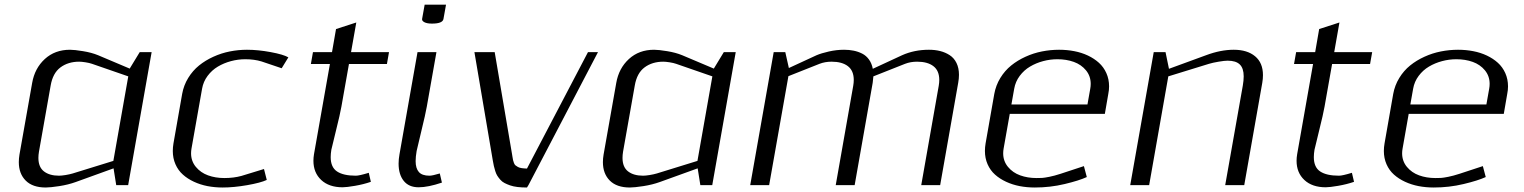

<svg xmlns="http://www.w3.org/2000/svg" viewBox="-20 -812 6684 842"><path d="M478 -73.7 312 -13.7Q279.8 -2 240 4.2Q200.2 10.3 180.7 10.3Q123 10.3 92.8 -20Q62.5 -50.3 62.5 -101.1Q62.5 -116.7 65.4 -134.3L121.1 -448.7Q132.3 -512.7 176.5 -553.2Q220.7 -593.8 287.1 -593.8Q306.6 -593.8 344.2 -587.6Q381.8 -581.5 410.2 -569.8L548.8 -511.2L592.8 -583.5H645L542 0H489.7ZM542.5 -477.1 383.3 -532.2Q372.1 -536.1 355 -538.8Q337.9 -541.5 327.1 -541.5Q278.8 -541.5 245.1 -516.4Q211.4 -491.2 202.1 -436.5L150.9 -147Q148.4 -132.3 148.4 -119.6Q148.4 -79.1 172.9 -60.3Q197.3 -41.5 238.8 -41.5Q249.5 -41.5 267.6 -44.4Q285.6 -47.4 298.8 -51.3L477.1 -106.4Z M956.5 10.3Q921.9 10.3 890.1 4.2Q858.4 -2 830.6 -14.9Q802.7 -27.8 782 -46.4Q761.2 -64.9 749.5 -91.6Q737.8 -118.2 737.8 -149.9Q737.8 -166 740.7 -183.1L778.8 -399.9Q785.6 -438 805.4 -470.2Q825.2 -502.4 853 -524.9Q880.9 -547.4 915.8 -563.2Q950.7 -579.1 987.8 -586.4Q1024.9 -593.8 1063 -593.8Q1111.3 -593.8 1167 -583.5Q1222.7 -573.2 1244.6 -560.5L1215.3 -512.7L1127 -542.5Q1095.2 -552.2 1055.7 -552.2Q1023.9 -552.2 992.9 -543.9Q961.9 -535.6 935.5 -520Q909.2 -504.4 890.4 -479.2Q871.6 -454.1 866.2 -422.9L819.8 -160.6Q817.9 -149.9 817.9 -139.6Q817.9 -105.5 838.9 -80.1Q859.9 -54.7 892.3 -43Q924.8 -31.2 963.9 -31.2Q1004.9 -31.2 1038.6 -40.5L1137.7 -70.8L1149.9 -22.9Q1123 -10.3 1064 0Q1004.9 10.3 956.5 10.3Z M1426.8 -531.2H1343.3L1352.5 -583.5H1436L1453.6 -684.6L1542.5 -713.4L1519.5 -583.5H1686L1676.8 -531.2H1510.3L1477.1 -343.8Q1471.7 -312.5 1452.9 -237.1Q1434.1 -161.6 1433.1 -155.3Q1430.2 -137.7 1430.2 -123Q1430.2 -78.6 1458 -60.1Q1485.8 -41.5 1540.5 -41.5Q1555.7 -41.5 1597.2 -54.2L1606.4 -14.6Q1573.7 -3.4 1536.9 2.9Q1500 9.3 1482.4 9.3Q1422.9 9.3 1388.7 -22.7Q1354.5 -54.7 1354.5 -106.9Q1354.5 -120.6 1356.9 -135.3Z M1811 -583.5H1894L1851.6 -343.8Q1846.2 -312.5 1827.1 -234.4Q1808.1 -156.2 1807.1 -149.9Q1802.7 -124 1802.7 -105.5Q1802.7 -73.7 1816.9 -57.6Q1831.1 -41.5 1863.3 -41.5Q1876.5 -41.5 1908.7 -51.3L1918 -11.2Q1857.4 9.3 1815.9 9.3Q1772.9 9.3 1750.5 -18.8Q1728 -46.9 1728 -94.7Q1728 -113.8 1731.9 -135.3ZM1842.3 -791.5H1936L1924.8 -729Q1921.4 -708.5 1874.5 -708.5Q1852.5 -708.5 1841.1 -714.6Q1829.6 -720.7 1831.1 -729Z M2291 -72.8 2558.6 -583.5H2602.5L2297.4 0L2291 10.3Q2268.1 10.3 2249.5 8.1Q2231 5.9 2217 1Q2203.1 -3.9 2192.4 -9.5Q2181.6 -15.1 2173.8 -24.2Q2166 -33.2 2160.9 -41.3Q2155.8 -49.3 2151.9 -61.8Q2147.9 -74.2 2145.8 -84Q2143.6 -93.8 2141.1 -108.4L2060.5 -583.5H2149.4L2225.6 -135.3Q2226.1 -131.8 2227.1 -126Q2229 -114.7 2230 -109.6Q2231 -104.5 2233.9 -97.2Q2236.8 -89.8 2240.7 -86.7Q2244.6 -83.5 2251.2 -79.8Q2257.8 -76.2 2267.6 -74.7Q2277.3 -73.2 2291 -72.8Z M3039.6 -73.7 2873.5 -13.7Q2841.3 -2 2801.5 4.2Q2761.7 10.3 2742.2 10.3Q2684.6 10.3 2654.3 -20Q2624 -50.3 2624 -101.1Q2624 -116.7 2627 -134.3L2682.6 -448.7Q2693.8 -512.7 2738 -553.2Q2782.2 -593.8 2848.6 -593.8Q2868.2 -593.8 2905.8 -587.6Q2943.4 -581.5 2971.7 -569.8L3110.4 -511.2L3154.3 -583.5H3206.5L3103.5 0H3051.3ZM3104 -477.1 2944.8 -532.2Q2933.6 -536.1 2916.5 -538.8Q2899.4 -541.5 2888.7 -541.5Q2840.3 -541.5 2806.6 -516.4Q2772.9 -491.2 2763.7 -436.5L2712.4 -147Q2710 -132.3 2710 -119.6Q2710 -79.1 2734.4 -60.3Q2758.8 -41.5 2800.3 -41.5Q2811 -41.5 2829.1 -44.4Q2847.2 -47.4 2860.4 -51.3L3038.6 -106.4Z M3721.7 -435.5Q3724.1 -449.2 3724.1 -461.4Q3724.1 -502 3698.5 -521.7Q3672.9 -541.5 3627 -541.5Q3598.1 -541.5 3574.2 -532.2L3437.5 -478L3353 0H3270L3373 -583.5H3423.8L3439.5 -513.7L3561 -569.8Q3581.5 -578.6 3615 -586.2Q3648.4 -593.8 3681.6 -593.8Q3704.1 -593.8 3723.6 -589.8Q3743.2 -585.9 3761 -576.9Q3778.8 -567.9 3791 -550.8Q3803.2 -533.7 3807.6 -510.3L3936 -569.8Q3989.7 -593.8 4053.7 -593.8Q4080.6 -593.8 4103 -588.1Q4125.5 -582.5 4144.5 -570.3Q4163.6 -558.1 4174.6 -535.9Q4185.5 -513.7 4185.5 -483.9Q4185.5 -467.3 4182.1 -448.7L4103 0H4020L4096.7 -435.5Q4099.1 -449.2 4099.1 -461.4Q4099.1 -502 4073.5 -521.7Q4047.9 -541.5 4002 -541.5Q3973.1 -541.5 3949.2 -532.2L3810.1 -477.1Q3808.6 -458.5 3807.1 -448.7L3728 0H3645Z M4302.2 -183.1 4340.3 -399.9Q4347.2 -438 4366.9 -470.2Q4386.7 -502.4 4414.6 -524.9Q4442.4 -547.4 4477.3 -563.2Q4512.2 -579.1 4549.3 -586.4Q4586.4 -593.8 4624.5 -593.8Q4659.2 -593.8 4691.2 -587.6Q4723.1 -581.5 4751 -568.4Q4778.8 -555.2 4799.3 -536.6Q4819.8 -518.1 4831.8 -491.5Q4843.8 -464.8 4843.8 -433.1Q4843.8 -417 4840.3 -399.9L4825.2 -312.5H4408.2L4381.3 -160.6Q4379.4 -149.9 4379.4 -139.6Q4379.4 -105.5 4400.4 -80.1Q4421.4 -54.7 4453.9 -43Q4486.3 -31.2 4525.4 -31.2Q4540 -31.2 4549.8 -31.7Q4559.6 -32.2 4581.8 -36.6Q4604 -41 4630.9 -49.8L4733.4 -83.5L4746.1 -35.6Q4712.4 -20 4648.9 -4.9Q4585.4 10.3 4518.1 10.3Q4483.4 10.3 4451.7 4.2Q4419.9 -2 4392.1 -14.9Q4364.3 -27.8 4343.5 -46.4Q4322.8 -64.9 4311 -91.6Q4299.3 -118.2 4299.3 -149.9Q4299.3 -166 4302.2 -183.1ZM4761.2 -422.9Q4763.2 -433.6 4763.2 -444.3Q4763.2 -478.5 4742.4 -503.7Q4721.7 -528.8 4689.2 -540.5Q4656.7 -552.2 4617.2 -552.2Q4585.4 -552.2 4554.4 -543.9Q4523.4 -535.6 4497.1 -520Q4470.7 -504.4 4451.9 -479.2Q4433.1 -454.1 4427.7 -422.9L4415.5 -354H4749Z M5430.2 -436.5Q5434.1 -459.5 5434.1 -477.1Q5434.1 -512.7 5417 -529.3Q5399.9 -545.9 5363.8 -545.9Q5350.1 -545.9 5324.2 -541.5Q5298.3 -537.1 5282.2 -532.2L5103.5 -477.1L5019.5 0H4936.5L5039.6 -583.5H5091.3L5106.4 -510.3L5269 -569.8Q5333 -593.8 5390.6 -593.8Q5449.7 -593.8 5484.1 -565.2Q5518.6 -536.6 5518.6 -482.4Q5518.6 -466.3 5515.6 -448.7L5436.5 0H5353Z M5738.3 -531.2H5654.8L5664.1 -583.5H5747.6L5765.1 -684.6L5854 -713.4L5831.1 -583.5H5997.6L5988.3 -531.2H5821.8L5788.6 -343.8Q5783.2 -312.5 5764.4 -237.1Q5745.6 -161.6 5744.6 -155.3Q5741.7 -137.7 5741.7 -123Q5741.7 -78.6 5769.5 -60.1Q5797.4 -41.5 5852.1 -41.5Q5867.2 -41.5 5908.7 -54.2L5918 -14.6Q5885.3 -3.4 5848.4 2.9Q5811.5 9.3 5793.9 9.3Q5734.4 9.3 5700.2 -22.7Q5666 -54.7 5666 -106.9Q5666 -120.6 5668.5 -135.3Z M6051.8 -183.1 6089.8 -399.9Q6096.7 -438 6116.5 -470.2Q6136.2 -502.4 6164.1 -524.9Q6191.9 -547.4 6226.8 -563.2Q6261.7 -579.1 6298.8 -586.4Q6335.9 -593.8 6374 -593.8Q6408.7 -593.8 6440.7 -587.6Q6472.7 -581.5 6500.5 -568.4Q6528.3 -555.2 6548.8 -536.6Q6569.3 -518.1 6581.3 -491.5Q6593.3 -464.8 6593.3 -433.1Q6593.3 -417 6589.8 -399.9L6574.7 -312.5H6157.7L6130.9 -160.6Q6128.9 -149.9 6128.9 -139.6Q6128.9 -105.5 6149.9 -80.1Q6170.9 -54.7 6203.4 -43Q6235.8 -31.2 6274.9 -31.2Q6289.6 -31.2 6299.3 -31.7Q6309.1 -32.2 6331.3 -36.6Q6353.5 -41 6380.4 -49.8L6482.9 -83.5L6495.6 -35.6Q6461.9 -20 6398.4 -4.9Q6335 10.3 6267.6 10.3Q6232.9 10.3 6201.2 4.2Q6169.4 -2 6141.6 -14.9Q6113.8 -27.8 6093 -46.4Q6072.3 -64.9 6060.5 -91.6Q6048.8 -118.2 6048.8 -149.9Q6048.8 -166 6051.8 -183.1ZM6510.7 -422.9Q6512.7 -433.6 6512.7 -444.3Q6512.7 -478.5 6491.9 -503.7Q6471.2 -528.8 6438.7 -540.5Q6406.2 -552.2 6366.7 -552.2Q6335 -552.2 6304 -543.9Q6272.9 -535.6 6246.6 -520Q6220.2 -504.4 6201.4 -479.2Q6182.6 -454.1 6177.2 -422.9L6165 -354H6498.5Z"/></svg>

Font: Resagnicto
Style: Italic
Weight: 500
Italic angle: -10°
Version: Version 0.999